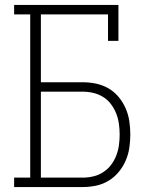

<svg xmlns="http://www.w3.org/2000/svg" viewBox="-20 -755 640 775"><path d="M37 0V-38H102V-697H37V-735H458V-590H416V-697H145V-423H314Q341 -423 367.5 -417.5Q394 -412 417.5 -398.5Q441 -385 458.5 -364Q476 -343 487 -318Q498 -293 502 -266Q506 -239 506 -212Q506 -185 502 -158Q498 -131 487 -106Q476 -81 458.5 -60Q441 -39 417.5 -25Q394 -11 367.5 -5.5Q341 0 314 0ZM145 -38H314Q335 -38 356.5 -43Q378 -48 396.5 -60Q415 -72 428 -89Q441 -106 449 -126.5Q457 -147 460 -168.5Q463 -190 463 -212Q463 -233 460 -255Q457 -277 449 -297Q441 -317 428 -334.5Q415 -352 396.5 -363.5Q378 -375 356.5 -380Q335 -385 314 -385H145Z"/></svg>

Font: Iosevka Curly Slab XLtEx
Style: Regular
Weight: 200
Width: 7
Monospace: yes
Designer: Belleve Invis
Foundry: Belleve Invis
Version: Version 11.1.0; ttfautohint (v1.8.3)